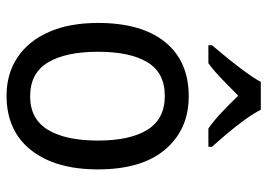

<svg xmlns="http://www.w3.org/2000/svg" viewBox="-135 -671 816 586"><g transform="rotate(90 273.0 -378.0)"><path d="M497 -269Q497 -139 438 -64.5Q379 10 272 10Q205 10 155 -23.5Q105 -57 77.5 -119.5Q50 -182 50 -269Q50 -402 108.5 -474Q167 -546 274 -546Q375 -546 436 -474.5Q497 -403 497 -269ZM138 -269Q138 -171 170.5 -116.5Q203 -62 274 -62Q343 -62 376 -116Q409 -170 409 -269Q409 -367 376 -420Q343 -473 273 -473Q202 -473 170 -420Q138 -367 138 -269ZM315 -766Q326 -744 346 -716.5Q366 -689 388 -663Q410 -637 428 -617V-606H372Q348 -623 322.5 -647Q297 -671 272 -697Q246 -671 221 -647Q196 -623 173 -606H118V-617Q136 -638 157.5 -664.5Q179 -691 198.5 -717.5Q218 -744 230 -766Z"/></g></svg>

Font: Noto Sans Hebrew SemiCondensed
Style: Regular
Weight: 400
Width: 4
Designer: Monotype Design Team
Foundry: Monotype Imaging Inc.
Version: Version 2.004; ttfautohint (v1.8.4.7-5d5b)